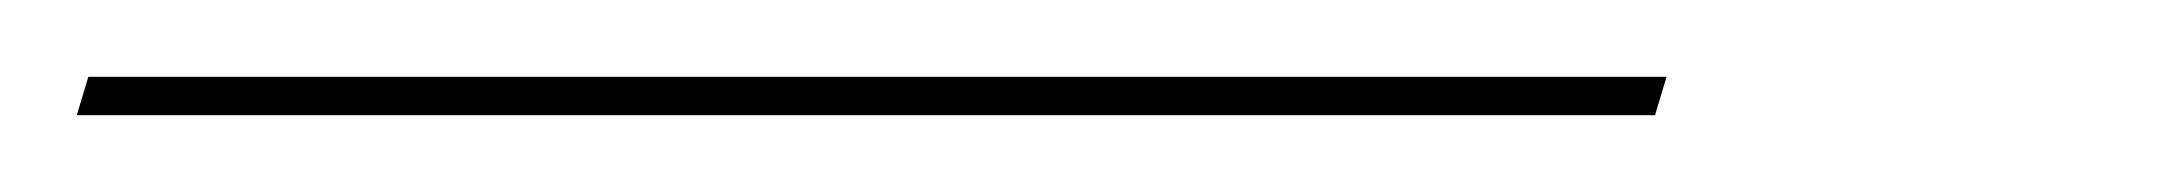

<svg xmlns="http://www.w3.org/2000/svg" viewBox="-38 80 568 50"><path d="M-15 100H396L393 110H-18Z"/></svg>

Font: Ysabeau Infant Hairline
Style: Italic
Weight: 100
Italic angle: -12°
Designer: Christian Thalmann (Catharsis Fonts)
Version: Version 0.003